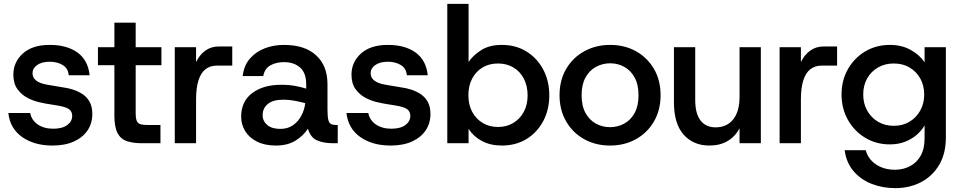

<svg xmlns="http://www.w3.org/2000/svg" viewBox="-20 -740 4957 992"><path d="M251 12Q157 12 94.5 -32Q32 -76 23 -156H136Q143 -119 175 -97Q207 -75 255 -75Q302 -75 327.5 -94Q353 -113 353 -141Q353 -164 336.5 -176Q320 -188 276 -195Q259 -198 236 -201.5Q213 -205 196 -209Q158 -216 124.5 -233Q91 -250 70 -279.5Q49 -309 49 -354Q49 -419 98 -463.5Q147 -508 237 -508Q326 -508 380.5 -468.5Q435 -429 443 -351H335Q332 -387 304 -404Q276 -421 237 -421Q196 -421 172 -404Q148 -387 148 -362Q148 -316 221 -303Q232 -301 246.5 -298.5Q261 -296 276.5 -293.5Q292 -291 303 -289Q329 -286 356 -277.5Q383 -269 406 -254Q429 -239 443 -214Q457 -189 457 -151Q457 -103 432.5 -66.5Q408 -30 362 -9Q316 12 251 12Z M713 0Q667 0 635 -11Q603 -22 587 -53Q571 -84 571 -143V-403H486V-496H571V-623H681V-496H814V-403H681V-158Q681 -129 686.5 -115.5Q692 -102 706.5 -98Q721 -94 749 -94H809V0Z M883 0V-496H993V-419Q1011 -457 1041 -478.5Q1071 -500 1111 -500H1180V-401H1100Q1066 -401 1042 -382.5Q1018 -364 1005.5 -325Q993 -286 993 -226V0Z M1406 12Q1348 12 1307.5 -8.5Q1267 -29 1246.5 -63Q1226 -97 1226 -137Q1226 -216 1283 -259Q1340 -302 1433 -302Q1475 -302 1508 -295.5Q1541 -289 1562 -282V-305Q1562 -363 1530.5 -391Q1499 -419 1447 -419Q1408 -419 1378 -403Q1348 -387 1340 -347H1234Q1240 -401 1270.5 -436.5Q1301 -472 1347 -490Q1393 -508 1447 -508Q1555 -508 1613.5 -454Q1672 -400 1672 -305V-175Q1672 -137 1676.5 -120Q1681 -103 1691.5 -98.5Q1702 -94 1720 -94H1725V0H1701Q1651 0 1617.5 -15Q1584 -30 1571 -75Q1547 -38 1506 -13Q1465 12 1406 12ZM1428 -74Q1466 -74 1493 -92.5Q1520 -111 1536.5 -141.5Q1553 -172 1557 -207Q1535 -213 1505 -219Q1475 -225 1444 -225Q1391 -225 1364 -203Q1337 -181 1337 -145Q1337 -114 1361 -94Q1385 -74 1428 -74Z M1998 12Q1904 12 1841.5 -32Q1779 -76 1770 -156H1883Q1890 -119 1922 -97Q1954 -75 2002 -75Q2049 -75 2074.5 -94Q2100 -113 2100 -141Q2100 -164 2083.5 -176Q2067 -188 2023 -195Q2006 -198 1983 -201.5Q1960 -205 1943 -209Q1905 -216 1871.5 -233Q1838 -250 1817 -279.5Q1796 -309 1796 -354Q1796 -419 1845 -463.5Q1894 -508 1984 -508Q2073 -508 2127.5 -468.5Q2182 -429 2190 -351H2082Q2079 -387 2051 -404Q2023 -421 1984 -421Q1943 -421 1919 -404Q1895 -387 1895 -362Q1895 -316 1968 -303Q1979 -301 1993.5 -298.5Q2008 -296 2023.5 -293.5Q2039 -291 2050 -289Q2076 -286 2103 -277.5Q2130 -269 2153 -254Q2176 -239 2190 -214Q2204 -189 2204 -151Q2204 -103 2179.5 -66.5Q2155 -30 2109 -9Q2063 12 1998 12Z M2573 12Q2515 12 2471 -11Q2427 -34 2401 -74V0H2291V-720H2401V-420Q2425 -455 2467 -481.5Q2509 -508 2573 -508Q2645 -508 2700 -474Q2755 -440 2786.5 -381Q2818 -322 2818 -247Q2818 -173 2786.5 -114Q2755 -55 2700 -21.5Q2645 12 2573 12ZM2553 -84Q2598 -84 2632.5 -105Q2667 -126 2686.5 -162.5Q2706 -199 2706 -247Q2706 -296 2686.5 -333.5Q2667 -371 2632.5 -391.5Q2598 -412 2553 -412Q2508 -412 2473.5 -391.5Q2439 -371 2419.5 -334Q2400 -297 2400 -248Q2400 -199 2419.5 -162.5Q2439 -126 2473.5 -105Q2508 -84 2553 -84Z M3132 12Q3058 12 2999 -20.5Q2940 -53 2905.5 -112Q2871 -171 2871 -248Q2871 -326 2905.5 -384.5Q2940 -443 2999.5 -475.5Q3059 -508 3132 -508Q3207 -508 3265.5 -475.5Q3324 -443 3358.5 -384.5Q3393 -326 3393 -248Q3393 -171 3358.5 -112Q3324 -53 3265 -20.5Q3206 12 3132 12ZM3131 -83Q3172 -83 3205.5 -101.5Q3239 -120 3259 -156.5Q3279 -193 3279 -248Q3279 -303 3259 -339.5Q3239 -376 3205.5 -394.5Q3172 -413 3133 -413Q3093 -413 3059 -394.5Q3025 -376 3005 -339.5Q2985 -303 2985 -248Q2985 -193 3005 -156.5Q3025 -120 3058.5 -101.5Q3092 -83 3131 -83Z M3645 12Q3562 12 3512 -44.5Q3462 -101 3462 -212V-496H3572V-223Q3572 -153 3599.5 -117.5Q3627 -82 3677 -82Q3735 -82 3768 -123Q3801 -164 3801 -240V-496H3911V0H3801V-77Q3779 -35 3739.5 -11.5Q3700 12 3645 12Z M4008 0V-496H4118V-419Q4136 -457 4166 -478.5Q4196 -500 4236 -500H4305V-401H4225Q4191 -401 4167 -382.5Q4143 -364 4130.5 -325Q4118 -286 4118 -226V0Z M4606 232Q4541 232 4485 210.5Q4429 189 4391 145.5Q4353 102 4344 36H4453Q4465 82 4506 109.5Q4547 137 4604 137Q4646 137 4681 119Q4716 101 4736.5 65Q4757 29 4757 -26V-92Q4742 -66 4717 -44Q4692 -22 4657 -8Q4622 6 4577 6Q4507 6 4450.5 -28Q4394 -62 4361 -120.5Q4328 -179 4328 -252Q4328 -325 4361 -383Q4394 -441 4450.5 -474.5Q4507 -508 4578 -508Q4639 -508 4685.5 -482Q4732 -456 4757 -418V-496H4867V-30Q4867 54 4832 112.5Q4797 171 4738 201.5Q4679 232 4606 232ZM4598 -90Q4644 -90 4679 -111Q4714 -132 4734.5 -168.5Q4755 -205 4755 -251Q4755 -299 4734.5 -335Q4714 -371 4679 -391.5Q4644 -412 4598 -412Q4552 -412 4516.5 -391.5Q4481 -371 4460.5 -335Q4440 -299 4440 -252Q4440 -205 4460.5 -168.5Q4481 -132 4516.5 -111Q4552 -90 4598 -90Z"/></svg>

Font: Host Grotesk Light Medium
Style: Regular
Weight: 500
Version: Version 1.003